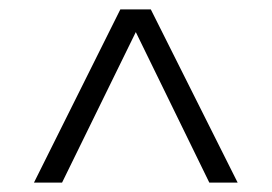

<svg xmlns="http://www.w3.org/2000/svg" viewBox="-20 -760 580 410"><path d="M52.5 -370 237 -740H302L487.5 -370H427L270 -691.5L112.5 -370Z"/></svg>

Font: Encode Sans SmCnd Lt
Style: Regular
Weight: 300
Width: 4
Designer: Multiple Designers
Foundry: Impallari Type
Version: Version 3.002; ttfautohint (v1.8.3) -l 8 -r 50 -G 200 -x 14 